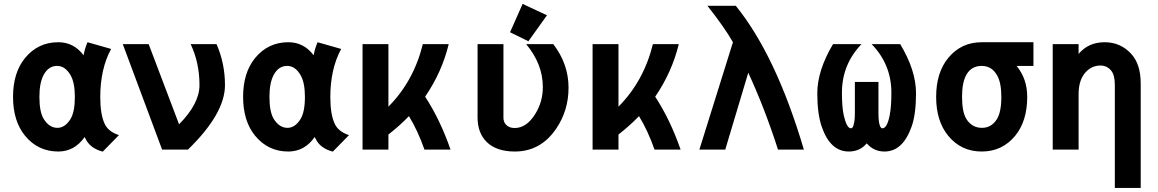

<svg xmlns="http://www.w3.org/2000/svg" viewBox="-20 -762 5899 978"><path d="M271 -426.3Q227.5 -426.3 203.1 -381.8Q180.7 -341.3 180.7 -268.6Q180.7 -191.4 203.1 -155.3Q231.4 -110.8 272.5 -110.8Q311 -110.8 338.9 -155.3Q361.3 -191.9 361.3 -268.6Q361.3 -341.8 338.9 -379.9Q311.5 -426.3 271 -426.3ZM545.9 -512.7Q490.7 -410.6 490.7 -267.6Q490.7 -178.7 513.2 -131.3Q531.7 -91.3 585.9 -73.7L503.4 10.3Q446.3 -4.4 421.4 -44.9Q416 -53.7 411.1 -64Q359.4 9.8 276.9 9.8Q173.3 9.8 107.4 -70.8Q46.4 -145.5 46.4 -268.6Q46.4 -391.6 107.4 -466.3Q173.3 -546.9 276.9 -546.9Q356 -546.9 405.8 -480.5Q412.1 -515.6 425.8 -546.9Z M805.7 0 605.5 -537.1H737.3L892.1 -128.9Q996.1 -233.9 996.1 -328.1Q996.1 -442.4 951.2 -537.1Q951.2 -537.1 1083 -537.1Q1126 -439 1126 -328.1Q1126 -183.6 937.5 0Z M1442.9 -426.3Q1399.4 -426.3 1375 -381.8Q1352.5 -341.3 1352.5 -268.6Q1352.5 -191.4 1375 -155.3Q1403.3 -110.8 1444.3 -110.8Q1482.9 -110.8 1510.7 -155.3Q1533.2 -191.9 1533.2 -268.6Q1533.2 -341.8 1510.7 -379.9Q1483.4 -426.3 1442.9 -426.3ZM1717.8 -512.7Q1662.6 -410.6 1662.6 -267.6Q1662.6 -178.7 1685.1 -131.3Q1703.6 -91.3 1757.8 -73.7L1675.3 10.3Q1618.2 -4.4 1593.3 -44.9Q1587.9 -53.7 1583 -64Q1531.2 9.8 1448.7 9.8Q1345.2 9.8 1279.3 -70.8Q1218.3 -145.5 1218.3 -268.6Q1218.3 -391.6 1279.3 -466.3Q1345.2 -546.9 1448.7 -546.9Q1527.8 -546.9 1577.6 -480.5Q1584 -515.6 1597.7 -546.9Z M1826.7 0V-537.1H1958.5V-218.8Q2086.9 -347.7 2133.8 -537.1H2265.6Q2231 -394.5 2145.5 -269.5Q2222.2 -152.3 2274.9 0H2142.1Q2108.4 -96.2 2063 -170.4Q2018.6 -124 1958.5 -76.7V0Z M2642.1 -742.2 2766.1 -684.1 2671.4 -551.8 2578.1 -597.7ZM2412.6 -537.1H2544.4V-163.1Q2544.4 -141.1 2556.6 -127.9Q2572.3 -109.9 2601.6 -109.9Q2662.1 -109.9 2706.5 -181.6Q2745.1 -243.7 2745.1 -318.4Q2745.1 -435.5 2660.2 -537.1H2798.3Q2876 -436 2876 -315.4Q2876 -199.2 2813 -106.4Q2733.9 9.8 2602.5 9.8Q2509.8 9.8 2460.4 -37.6Q2412.6 -84 2412.6 -163.1Z M2998.5 0V-537.1H3130.4V-218.8Q3258.8 -347.7 3305.7 -537.1H3437.5Q3402.8 -394.5 3317.4 -269.5Q3394 -152.3 3446.8 0H3314Q3280.3 -96.2 3234.9 -170.4Q3190.4 -124 3130.4 -76.7V0Z M3542.5 0 3713.4 -546.9Q3671.4 -621.1 3583.5 -732.4H3728Q3933.1 -479 4074.7 0H3942.9Q3875 -211.4 3791.5 -391.6L3674.3 0Z M4223.1 -537.1H4368.2Q4268.6 -433.6 4268.6 -289.6Q4268.6 -216.3 4277.8 -174.8Q4293 -108.4 4314.5 -108.4Q4323.2 -108.4 4327.6 -124Q4334.5 -146.5 4334.5 -185.1V-344.7H4454.6V-185.1Q4454.6 -144.5 4460.9 -124.5Q4466.3 -108.4 4474.6 -108.4Q4499 -108.4 4512.2 -176.3Q4520.5 -219.7 4520.5 -289.6Q4520.5 -433.6 4419.9 -537.1H4565.4Q4646 -403.8 4646 -286.6Q4646 -180.7 4623.5 -117.2Q4578.6 9.8 4485.4 9.8Q4430.7 9.8 4395 -31.7Q4359.9 9.8 4303.7 9.8Q4209 9.8 4165.5 -117.2Q4143.1 -182.6 4143.1 -286.6Q4143.1 -402.8 4223.1 -537.1Z M4809.6 -70.8Q4748.5 -145.5 4748.5 -268.6Q4748.5 -391.6 4809.6 -466.3Q4875.5 -546.9 4980.5 -546.9H5244.1V-426.3H5158.2Q5212.4 -360.8 5212.4 -268.6Q5212.4 -145.5 5151.4 -70.8Q5085.4 9.8 4980.5 9.8Q4875.5 9.8 4809.6 -70.8ZM4980.5 -426.3Q4928.2 -426.3 4902.8 -381.8Q4880.4 -342.8 4880.4 -268.6Q4880.4 -191.4 4902.8 -155.3Q4931.2 -110.8 4981.9 -110.8Q5030.3 -110.8 5058.1 -155.3Q5080.6 -191.9 5080.6 -268.6Q5080.6 -341.8 5058.1 -379.9Q5030.8 -426.3 4980.5 -426.3Z M5342.3 0V-537.1H5474.1V-487.3Q5523.9 -546.9 5606.9 -546.9Q5686.5 -546.9 5740.7 -489.3Q5790.5 -436.5 5790.5 -336.4V195.3H5658.7V-329.6Q5658.7 -380.4 5639.2 -403.3Q5618.2 -428.2 5585.4 -428.2Q5542.5 -428.2 5511.2 -395.5Q5474.1 -356.4 5474.1 -282.2V0Z"/></svg>

Font: Consola Mono
Style: Bold
Weight: 700
Monospace: yes
Designer: Wojciech Kalinowski "wmk69" (wmk69@o2.pl)
Foundry: Wojciech Kalinowski "wmk69" (wmk69@o2.pl)
Version: Version 2.1.0